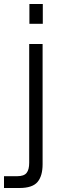

<svg xmlns="http://www.w3.org/2000/svg" viewBox="-80 -740 294 960"><path d="M17 200H-60V141H6Q40 141 53 124.5Q66 108 66 74V-520H133V81Q133 140 107.5 170Q82 200 17 200ZM67 -720H134V-621H67Z"/></svg>

Font: Aspekta 300
Style: Regular
Weight: 300
Designer: Ivo Dolenc
Version: Version 2.000